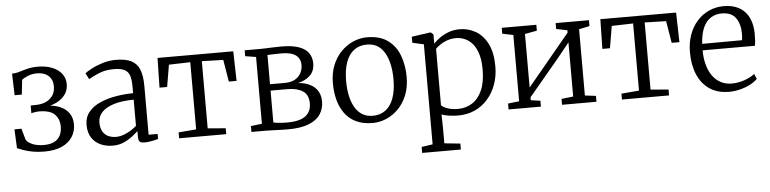

<svg xmlns="http://www.w3.org/2000/svg" viewBox="-47 -803 5147 1283"><g transform="rotate(-5 2526.5 -162.0)"><path d="M227 10Q186 10 151.8 4Q117.5 -2 90.8 -11.2Q64 -20.5 45.5 -28.5L39.5 -155.5H86.5L107.5 -80.5Q120 -60 151.2 -47Q182.5 -34 227 -34Q270 -34 297 -48.2Q324 -62.5 336.8 -88Q349.5 -113.5 349.5 -147Q349.5 -198 318.2 -229.2Q287 -260.5 211.5 -260.5Q205.5 -260.5 194.8 -259.2Q184 -258 174.5 -256Q165 -254 161.5 -253V-304.5L201 -305.5Q238 -306.5 266.2 -320Q294.5 -333.5 310.8 -358.5Q327 -383.5 327 -418Q327 -451 313.2 -472.5Q299.5 -494 276 -504.5Q252.5 -515 221.5 -515Q189 -515 162 -504.2Q135 -493.5 119.5 -480.5L109 -382.5H60.5L56 -527.5Q78.5 -528 96.8 -533Q115 -538 133.5 -543.8Q152 -549.5 175 -554.2Q198 -559 230 -559Q285.5 -559 326.8 -542.5Q368 -526 391 -496.2Q414 -466.5 414 -426.5Q414 -386 392.5 -356.5Q371 -327 335.5 -309.2Q300 -291.5 258 -285.5L261.5 -293.5Q315 -293.5 354.8 -277.2Q394.5 -261 416.5 -230Q438.5 -199 438.5 -154Q438.5 -107 414.5 -69.8Q390.5 -32.5 343.2 -11.2Q296 10 227 10Z M685 10.5Q642 10.5 605 -5.5Q568 -21.5 545 -55.5Q522 -89.5 522 -142.5Q522 -194 550.8 -229Q579.5 -264 627.2 -285.2Q675 -306.5 733 -316.5Q791 -326.5 850.5 -327V-370.5Q850.5 -418.5 840.8 -446.2Q831 -474 806 -486.2Q781 -498.5 735.5 -498.5Q678.5 -498.5 634.8 -479.8Q591 -461 566 -446.5L545 -487Q555.5 -496.5 587.5 -513.8Q619.5 -531 663.5 -545Q707.5 -559 754.5 -559Q819.5 -559 857.8 -539.8Q896 -520.5 912.8 -478.5Q929.5 -436.5 929.5 -369V-41.5H990V-7.5Q979 -4.5 963.8 -1Q948.5 2.5 931.5 5Q914.5 7.5 899.5 7.5Q878 7.5 867.5 0.5Q857 -6.5 857 -34.5V-72Q845 -60.5 820.2 -40.8Q795.5 -21 761.2 -5.2Q727 10.5 685 10.5ZM713.5 -46Q745.5 -46 783.2 -63.8Q821 -81.5 850.5 -108V-283.5Q771.5 -283 717.8 -266.5Q664 -250 636.5 -220.8Q609 -191.5 609 -152.5Q609 -114 623 -90.5Q637 -67 660.5 -56.5Q684 -46 713.5 -46Z M1130.5 0V-39.5L1249 -49.5V-500L1105.5 -496L1080.5 -348.5H1029.5L1033.5 -547.5H1541.5L1546.5 -348.5H1494.5L1470 -496L1326.5 -500V-49.5L1446.5 -39.5V0Z M1859.5 4Q1838 4 1808.8 3Q1779.5 2 1753.2 1Q1727 0 1712.5 0H1615.5V-39.5L1690 -48.5V-496.5L1618 -508V-547.5H1722Q1738.5 -547.5 1762.2 -548.5Q1786 -549.5 1812.5 -550.5Q1839 -551.5 1864 -551.5Q1938 -551.5 1982.5 -535.2Q2027 -519 2047 -489.5Q2067 -460 2067 -421Q2067 -370 2036.2 -340.2Q2005.5 -310.5 1954.5 -298.5Q2002 -295 2035.2 -277.8Q2068.5 -260.5 2086 -231.2Q2103.5 -202 2103.5 -162Q2103.5 -114 2079 -76.5Q2054.5 -39 2001 -17.5Q1947.5 4 1859.5 4ZM1856.5 -42Q1944.5 -42 1982.8 -72Q2021 -102 2021 -155.5Q2021 -215 1982.5 -239.5Q1944 -264 1882.5 -264H1767V-50Q1775.5 -48 1789.8 -46.2Q1804 -44.5 1821.2 -43.2Q1838.5 -42 1856.5 -42ZM1767 -307H1866Q1909 -307 1935.8 -322.8Q1962.5 -338.5 1975.2 -363.5Q1988 -388.5 1988 -416.5Q1988 -442 1976.2 -462Q1964.5 -482 1936.8 -493.8Q1909 -505.5 1859.5 -505.5Q1836 -505.5 1812 -504.8Q1788 -504 1767 -503Z M2186 -276Q2186 -344 2207.5 -397.2Q2229 -450.5 2265.5 -487.2Q2302 -524 2347 -543.5Q2392 -563 2439 -563Q2527 -563 2580.2 -523.2Q2633.5 -483.5 2657.2 -418Q2681 -352.5 2681 -276Q2681 -208.5 2659.8 -155Q2638.5 -101.5 2602 -64.5Q2565.5 -27.5 2520.5 -8.2Q2475.5 11 2428.5 11Q2362.5 11 2316 -12Q2269.5 -35 2241 -75Q2212.5 -115 2199.2 -166.8Q2186 -218.5 2186 -276ZM2433.5 -37Q2483 -37 2518.5 -63.2Q2554 -89.5 2573 -141.2Q2592 -193 2592 -269Q2592 -318 2583.2 -362.2Q2574.5 -406.5 2556 -440.8Q2537.5 -475 2507.8 -494.8Q2478 -514.5 2434.5 -514.5Q2384.5 -514.5 2349 -488.5Q2313.5 -462.5 2294.5 -411Q2275.5 -359.5 2275.5 -283Q2275.5 -233.5 2284.2 -189.2Q2293 -145 2311.8 -110.5Q2330.5 -76 2360.8 -56.5Q2391 -37 2433.5 -37Z M2740 239V199L2814.5 188V-483L2738.5 -500V-540.5L2862.5 -558H2867.5L2884 -543.5V-481.5Q2900.5 -499 2926 -517.8Q2951.5 -536.5 2985.8 -549.5Q3020 -562.5 3062 -562.5Q3118.5 -562.5 3167.8 -534.2Q3217 -506 3247.2 -446.8Q3277.5 -387.5 3277.5 -293.5Q3277.5 -230 3257.8 -174.8Q3238 -119.5 3201.5 -77.5Q3165 -35.5 3114.2 -12.2Q3063.5 11 3001 11Q2972.5 11 2941.5 6.5Q2910.5 2 2891 -5.5L2893 80V188L2999.5 199V239ZM3003.5 -33Q3057.5 -33 3099.8 -59.8Q3142 -86.5 3166.5 -141.5Q3191 -196.5 3191 -281.5Q3191 -340.5 3178.5 -383Q3166 -425.5 3143.8 -452.5Q3121.5 -479.5 3092.8 -492.5Q3064 -505.5 3031 -505.5Q2999.5 -505.5 2972.2 -495.8Q2945 -486 2924.8 -472.2Q2904.5 -458.5 2893 -446V-68.5Q2901 -56 2931.8 -44.5Q2962.5 -33 3003.5 -33Z M3340.5 0V-39.5L3415.5 -48.5V-493L3342.5 -508V-547.5H3574.5V-508L3493.5 -493V-134L3570 -226L3778 -477V-493L3704 -508V-547.5H3927.5V-508L3856.5 -493V-48.5L3930 -39.5V0H3699V-39.5L3778 -48.5V-411.5L3694 -307.5L3493.5 -68V-48.5L3557.5 -39.5V0Z M4101 0V-39.5L4219.5 -49.5V-500L4076 -496L4051 -348.5H4000L4004 -547.5H4512L4517 -348.5H4465L4440.5 -496L4297 -500V-49.5L4417 -39.5V0Z M4819.5 11Q4742 11 4688.8 -25Q4635.5 -61 4608.2 -125.5Q4581 -190 4581 -274.5Q4581 -339.5 4600.2 -392.5Q4619.5 -445.5 4653.8 -483.5Q4688 -521.5 4733.8 -542Q4779.5 -562.5 4832 -562.5Q4920 -562.5 4970 -512.5Q5020 -462.5 5023 -366.5Q5023 -338 5022 -317.2Q5021 -296.5 5017 -280.5H4666.5Q4666.5 -231 4677.5 -187.8Q4688.5 -144.5 4710.5 -112Q4732.5 -79.5 4765.8 -61Q4799 -42.5 4843 -42.5Q4886 -42.5 4929.2 -58Q4972.5 -73.5 4995.5 -93.5L5010.5 -59Q4991.5 -39.5 4961.2 -23.8Q4931 -8 4894 1.5Q4857 11 4819.5 11ZM4667.5 -324 4935 -325Q4936.5 -333.5 4937.2 -346.8Q4938 -360 4938 -369Q4938 -432.5 4909.5 -473.8Q4881 -515 4815.5 -515Q4784 -515 4758.2 -503.8Q4732.5 -492.5 4713 -469.2Q4693.5 -446 4682 -410Q4670.5 -374 4667.5 -324Z"/></g></svg>

Font: Merriweather 36pt Light
Style: Regular
Weight: 300
Designer: Eben Sorkin
Foundry: Eben Sorkin
Version: Version 2.100